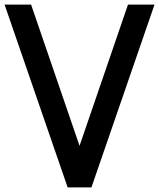

<svg xmlns="http://www.w3.org/2000/svg" viewBox="-20 -820 696 840"><path d="M380 0 656 -800H540L328 -182L116 -800H0L276 0Z"/></svg>

Font: Gauge Heavy
Style: Bold
Weight: 900
Designer: Daniel Pimley
Foundry: Daniel Pimley
Version: Version 1.003;PS 001.001;hotconv 1.0.56